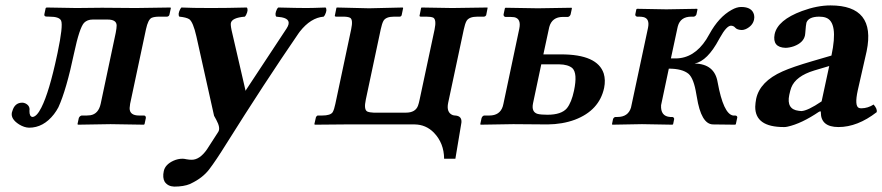

<svg xmlns="http://www.w3.org/2000/svg" viewBox="-20 -464 3290 716"><path d="M101.1 -27.8Q89.4 -29.3 89.8 -50.8Q92.8 -69.8 74.2 -78.6Q68.8 -81.1 63 -81.1Q34.7 -81.1 25.9 -49.3Q25.4 -46.9 24.4 -44.9Q19 -20.5 51.3 0Q70.3 11.7 88.4 12.2Q142.1 12.2 181.2 -38.1Q190.9 -50.8 197.8 -64Q227.5 -128.9 256.3 -266.1Q276.4 -360.4 293.5 -378.9Q305.7 -391.1 325.2 -391.1H381.3Q414.6 -391.1 415 -369.1Q415 -359.4 411.6 -341.8L355.5 -77.1Q347.2 -39.1 316.9 -34.2Q310.5 -33.2 303.2 -33.2H284.2Q276.9 -31.2 273.9 -23.9L269 -1L271 1Q272 1 392.1 -1L516.6 1L519 -1L523.9 -23.9Q524.4 -31.7 518.1 -33.2H499Q462.9 -33.2 463.4 -61Q463.9 -68.4 465.3 -77.1L524.4 -355Q532.2 -391.1 545.4 -397.5Q555.7 -401.9 574.2 -401.9H603.5Q610.4 -403.3 611.8 -409.2L617.2 -434.1L615.7 -436Q614.7 -436 486.3 -434.1L360.4 -435.1Q359.4 -435.1 265.1 -434.1L153.8 -436L150.4 -434.1L145.5 -411.1Q144 -403.3 151.9 -402.3Q156.2 -401.9 164.6 -401.9Q201.7 -401.9 208 -386.7Q215.8 -368.2 194.8 -267.6Q193.8 -263.2 192.9 -258.8Q163.6 -120.6 134.3 -63Q117.2 -28.8 101.1 -27.8Z M759.8 168Q735.4 199.7 692.4 220.2Q689.9 221.2 688.5 222.2Q665 231.9 629.4 231.9Q606 231 594.2 213.9Q585.4 198.7 590.8 173.8Q596.2 149.4 627 135.3Q643.6 127.9 660.6 127.9Q667 127.9 675.3 129.9Q686 131.8 694.8 131.8Q725.1 131.8 752 92.8Q755.4 87.9 758.3 83L793.9 27.8Q803.2 13.2 786.6 -17.1Q780.8 -27.8 778.3 -32.2L712.4 -328.1Q700.2 -382.3 685.5 -392.6Q674.3 -399.4 648.9 -401.9Q642.1 -410.2 651.9 -429.7Q654.3 -434.1 656.2 -436Q695.8 -434.1 767.1 -434.1Q826.2 -434.1 900.4 -436Q907.2 -427.7 897.9 -408.7Q895.5 -404.3 893.1 -401.9Q844.2 -397.9 840.8 -377.4Q839.4 -367.2 846.7 -337.9L895 -128.9Q895.5 -126.5 895.5 -125Q896.5 -126.5 896.5 -127L1048.8 -357.9Q1070.8 -391.6 1030.8 -399.4Q1022.5 -400.9 1010.3 -401.9Q1003.4 -410.2 1012.7 -429.7Q1015.1 -434.1 1017.6 -436Q1091.3 -434.1 1123 -434.1Q1145.5 -434.1 1194.3 -436Q1201.2 -427.7 1191.9 -408.7Q1189.5 -404.3 1187 -401.9Q1138.7 -397.9 1098.1 -346.2Q1094.7 -341.8 1092.8 -338.9Q965.8 -153.8 822.8 74.2Q785.2 134.8 759.8 168Z M1600.6 -354Q1608.4 -391.6 1595.2 -398.4Q1586.4 -401.9 1569.8 -401.9H1548.8Q1544.9 -401.9 1544.4 -404.8Q1544.4 -406.2 1544.9 -407.2L1550.3 -434.1L1551.8 -436L1666.5 -434.1L1797.9 -436L1798.3 -434.1L1793 -407.2Q1790.5 -402.8 1785.6 -401.9H1760.7Q1729 -401.9 1719.7 -385.7Q1713.9 -375 1709.5 -354L1651.4 -81.1Q1643.6 -44.4 1668.5 -34.7Q1673.8 -33.2 1678.2 -33.2Q1703.1 -31.2 1700.7 -6.8L1678.2 127.9H1636.2Q1635.7 69.8 1598.1 30.8Q1568.4 0.5 1526.4 0H1265.1L1154.3 1L1152.3 -1L1158.2 -26.9Q1160.6 -31.7 1164.1 -33.2H1181.2Q1212.9 -33.2 1220.7 -45.9Q1226.1 -55.2 1230.5 -76.2L1289.6 -355Q1297.4 -391.6 1285.2 -397.9Q1276.9 -401.9 1259.8 -401.9H1233.9Q1229 -401.9 1228.5 -404.8Q1228.5 -406.2 1229 -407.2L1234.4 -434.1L1235.8 -436L1356.4 -433.1L1481.9 -436L1483.4 -434.1L1478 -408.2Q1476.6 -402.3 1470.7 -401.9H1449.7Q1418.5 -401.9 1409.7 -385.7Q1404.3 -375.5 1399.9 -355L1344.2 -92.8Q1335.9 -54.7 1350.1 -47.9Q1358.9 -44.4 1373.5 -43.9H1493.7Q1528.8 -43.9 1538.6 -69.3Q1542 -78.6 1544.9 -92.8Z M2120.6 -126Q2134.3 -190.9 2114.3 -210Q2098.1 -223.6 2065.4 -224.1H1998.5L1967.8 -79.1Q1960.9 -45.9 1985.4 -39.1Q1998 -36.1 2021.5 -36.1Q2073.7 -36.1 2094.2 -60.5Q2111.3 -82 2120.6 -126ZM1857.4 -77.1 1916.5 -356.9Q1924.3 -394.5 1897.5 -399.9Q1890.6 -400.9 1883.3 -400.9H1864.3Q1857.4 -402.8 1857.9 -410.2L1862.8 -433.1L1865.2 -435.1Q1866.2 -435.1 1985.8 -433.1L2111.3 -435.1L2112.8 -433.1L2107.9 -410.2Q2105 -402.3 2098.1 -400.9H2079.1Q2038.6 -400.9 2028.3 -363.3Q2027.3 -359.9 2026.9 -356.9L2006.3 -261.2H2072.3Q2208 -261.2 2231.4 -189.9Q2238.8 -165.5 2232.9 -136.2Q2214.8 -52.2 2124 -17.6Q2077.6 -0.5 2022 0L1894 -1L1772.5 1L1771 -1L1775.9 -23.9Q1779.3 -32.2 1785.6 -33.2H1804.7Q1844.2 -33.2 1855 -67.4Q1856.4 -72.8 1857.4 -77.1Z M2335 -71.8 2396.5 -359.9Q2403.8 -395 2378.9 -400.4Q2371.6 -401.9 2362.3 -401.9H2355.5Q2348.6 -403.8 2349.1 -410.2L2353 -429.2L2355.5 -431.2Q2356.4 -431.2 2464.8 -429.2L2579.6 -431.2L2581.1 -429.2L2577.1 -410.2Q2574.2 -403.3 2567.4 -401.9H2558.1Q2517.6 -401.9 2507.8 -366.2Q2506.8 -362.8 2506.3 -359.9L2481.9 -246.1H2499Q2567.9 -246.1 2613.8 -316.9Q2620.1 -326.7 2625.5 -336.9Q2660.6 -400.9 2708.5 -427.2Q2727.5 -438 2744.1 -438Q2784.7 -438 2792 -408.7Q2793.9 -399.9 2792 -391.1Q2787.1 -367.7 2761.2 -355.5Q2752.9 -352.1 2746.6 -352.1Q2729 -352.5 2721.7 -360.8Q2716.3 -367.7 2706.1 -368.2Q2689.5 -368.2 2664.6 -323.2Q2662.6 -319.8 2661.6 -317.9Q2618.2 -236.3 2570.3 -227.1Q2645 -225.6 2656.2 -157.2Q2677.7 -39.1 2713.9 -33.2H2720.7Q2729 -33.2 2729.5 -26.4Q2729.5 -24.9 2729 -23.9L2724.1 -1L2721.7 1L2638.7 0Q2594.7 -1 2578.6 -102.5Q2578.1 -106.9 2576.7 -112.8Q2567.4 -170.9 2547.9 -188.5Q2524.4 -208 2474.1 -208L2445.3 -71.8Q2442.9 -30.3 2479 -27.8H2487.8Q2494.1 -25.9 2494.1 -20L2490.2 -1L2487.8 1Q2486.8 1 2374 -1L2263.7 1L2262.2 -1L2266.1 -20Q2269 -27.3 2275.9 -27.8H2282.7Q2322.3 -27.8 2333 -62.5Q2334 -67.4 2335 -71.8Z M3041.5 -48.3 3035.2 -47.9Q2968.8 -2.9 2917 8.3Q2908.2 10.3 2902.8 9.8Q2795.9 9.8 2796.4 -65.9Q2796.9 -80.1 2799.8 -95.2Q2813.5 -160.2 2898.4 -197.8Q2935.5 -214.4 3008.8 -235.8L3080.6 -256.8Q3107.4 -382.3 3059.1 -398.4Q3049.3 -401.9 3034.2 -401.9Q2995.1 -401.4 2987.3 -379.4Q2985.4 -373.5 2982.9 -339.8Q2982.4 -335 2981.9 -332Q2976.1 -304.7 2940.4 -291.5Q2924.8 -286.1 2909.7 -285.6Q2859.4 -287.1 2868.7 -336.4Q2879.9 -389.2 2970.7 -422.9Q3027.3 -443.8 3077.1 -443.8Q3247.1 -443.8 3211.9 -273.4Q3211.4 -271.5 3211.4 -271L3178.7 -127Q3166 -68.4 3183.1 -61.5Q3187.5 -60.1 3192.4 -60.1Q3216.8 -60.5 3237.8 -74.2Q3252 -58.1 3249.5 -45.9Q3177.7 9.8 3106.9 9.8Q3041 9.8 3041 -44.9Q3041.5 -46.9 3041.5 -48.3ZM3072.3 -217.8 3016.6 -201.2Q2947.3 -180.2 2930.7 -137.2Q2926.8 -126.5 2923.3 -109.9Q2912.1 -56.2 2958.5 -50.8Q2963.4 -50.3 2968.3 -49.8Q2992.2 -50.8 3043.9 -85.9Z"/></svg>

Font: Linux Libertine Slanted O
Style: Bold Slanted
Weight: 700
Designer: Philipp H. Poll
Foundry: Philipp H. Poll
Version: Version 5.0.0